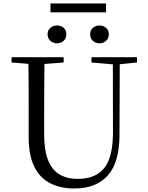

<svg xmlns="http://www.w3.org/2000/svg" viewBox="-20 -1052 837 1088"><path d="M302.7 -806.5Q282.2 -806.5 265.9 -820.4Q249.6 -834.4 249.6 -857.4Q249.6 -881.1 265.9 -894.4Q282.2 -907.8 302.7 -907.8Q324.8 -907.8 340.4 -894.4Q356 -881.1 356 -857.4Q356 -834.4 340.4 -820.4Q324.8 -806.5 302.7 -806.5ZM543.5 -806.5Q522 -806.5 506.5 -820.4Q491 -834.4 491 -857.4Q491 -881.1 506.5 -894.4Q522 -907.8 543.5 -907.8Q564.6 -907.8 580.6 -894.4Q596.6 -881.1 596.6 -857.4Q596.6 -834.4 580.6 -820.4Q564.6 -806.5 543.5 -806.5ZM266 -982V-1032.3H581V-982ZM401.2 16.1Q323.9 16.1 265.4 -13.2Q206.9 -42.4 174.6 -106.7Q142.4 -171.1 142.4 -276.5V-391Q142.4 -475.8 142.3 -560.2Q142.2 -644.6 140 -728H232.2Q231.2 -645.4 230.7 -561.2Q230.2 -477 230.2 -391V-291.5Q230.2 -198.9 253 -143.1Q275.8 -87.3 318.7 -62.8Q361.7 -38.3 420.2 -38.3Q522.2 -38.3 571.4 -100.5Q620.6 -162.6 620.2 -305.7L619.4 -728H658.7L657.1 -285.6Q656.7 -132.5 591.2 -58.2Q525.7 16.1 401.2 16.1ZM45.5 -698V-728H340.7V-698L201.1 -686.9H179.8ZM498.2 -698V-728H756.2V-698L647.1 -686.7H626.2Z"/></svg>

Font: Noto Serif SC
Style: Regular
Weight: 200
Designer: Ryoko NISHIZUKA 西塚涼子 (kana & ideographs); Frank Grießhammer (Latin, Greek & Cyrillic); Wenlong ZHANG 张文龙 (bopomofo); San
Foundry: Adobe
Version: Version 2.001;hotconv 1.1.0;makeotfexe 2.6.0